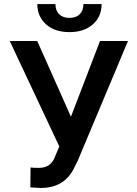

<svg xmlns="http://www.w3.org/2000/svg" viewBox="-20 -912 670 942"><path d="M27.8 0ZM328.1 -339.4 470.7 -710.9H607.9L360.4 -121.1L337.9 -76.7Q289.1 10.3 179.7 10.3L128.9 7.3L129.9 -90.3Q141.6 -88.4 171.4 -88.4Q224.1 -88.4 245.6 -133.3L271 -193.4L27.8 -710.9H162.6ZM478.5 -892.1Q478.5 -830.6 435.5 -792.5Q392.6 -754.4 320.8 -754.4Q249 -754.4 206.1 -792.5Q163.1 -830.6 163.1 -892.1H252Q252 -859.9 270.3 -842Q288.6 -824.2 320.8 -824.2Q353 -824.2 371.1 -842Q389.2 -859.9 389.2 -892.1Z"/></svg>

Font: Roboto-o Medium
Style: Regular
Weight: 500
Designer: Google
Version: Version 2.134; 2016; ttfautohint (v1.6)